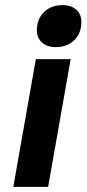

<svg xmlns="http://www.w3.org/2000/svg" viewBox="-20 -730 338 750"><path d="M124 -611Q124 -655 151.5 -682.5Q179 -710 225 -710Q258 -710 278 -692Q298 -674 298 -645Q298 -601 270.5 -573.5Q243 -546 197 -546Q164 -546 144 -564Q124 -582 124 -611ZM120 -499H256L168 0H32Z"/></svg>

Font: Bai Jamjuree
Style: Bold Italic
Weight: 700
Italic angle: -10°
Designer: Katatrad Aksorn Co.,Ltd.
Foundry: Cadson Demak Co.,Ltd.
Version: Version 1.000; ttfautohint (v1.6)